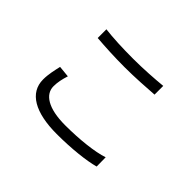

<svg xmlns="http://www.w3.org/2000/svg" viewBox="-139 -978 1278 1278"><g transform="rotate(45 500.0 -339.0)"><path d="M235 -702V-620C314 -614 399 -609 499 -609C592 -609 701 -616 769 -621V-703C697 -696 595 -689 499 -689C399 -689 307 -693 235 -702ZM275 -299 194 -307C185 -266 173 -219 173 -168C173 -42 291 25 494 25C636 25 763 10 835 -10L834 -96C759 -71 630 -56 492 -56C332 -56 254 -109 254 -185C254 -222 262 -259 275 -299Z"/></g></svg>

Font: Noto Sans KR
Style: Regular
Weight: 400
Designer: Ryoko NISHIZUKA 西塚涼子 (kana, bopomofo & ideographs); Paul D. Hunt (Latin, Greek & Cyrillic); Sandoll Communications 산돌커뮤니
Foundry: Adobe
Version: Version 2.004;hotconv 1.0.118;makeotfexe 2.5.65603